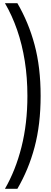

<svg xmlns="http://www.w3.org/2000/svg" viewBox="-20 -982 320 1205"><path d="M235 -380Q235 -290 225.5 -210Q216 -130 197 -58.5Q178 13 151 78Q124 143 89 203H11Q78 87 115 -60Q152 -207 152 -380Q152 -495 135.5 -599Q119 -703 87.5 -794Q56 -885 11 -962H89Q124 -902 151 -837Q178 -772 197 -701Q216 -630 225.5 -550Q235 -470 235 -380Z"/></svg>

Font: Matangi Medium
Style: Regular
Weight: 500
Designer: Prashant Pant
Foundry: The Graphic Ant
Version: Version 3.002